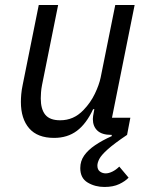

<svg xmlns="http://www.w3.org/2000/svg" viewBox="-20 -536 602 763"><path d="M134 -516H211L147 -198Q144 -183 143 -168.5Q142 -154 142 -145Q142 -102 160 -80Q178 -58 219 -58Q246 -58 269 -68Q292 -78 312 -99Q340 -128 357 -163.5Q374 -199 380 -228L438 -516H515L425 -68H498L485 0Q433 35 407.5 58Q382 81 374.5 96Q367 111 367 122Q367 138 377 145.5Q387 153 400 153Q412 153 426.5 146Q441 139 454 126L491 170Q478 184 454 195.5Q430 207 395 207Q358 207 328.5 189.5Q299 172 299 132Q299 104 314.5 82Q330 60 358 41Q386 22 424 5V0H422Q385 0 367 -17Q349 -34 349 -63Q349 -68 350 -75Q351 -82 353 -92L355 -102H350Q323 -44 285.5 -16Q248 12 195 12Q129 12 96 -26Q63 -64 63 -131Q63 -145 64.5 -162Q66 -179 70 -198Z"/></svg>

Font: IBM Plex Sans
Style: Italic
Weight: 400
Italic angle: -11.31°
Designer: Mike Abbink, Paul van der Laan, Pieter van Rosmalen
Foundry: Bold Monday
Version: Version 3.201